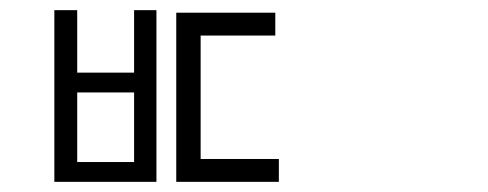

<svg xmlns="http://www.w3.org/2000/svg" viewBox="-20 -765 960 378"><path d="M244 -446V-583H132V-446ZM244 -622V-745H288V-407H87V-745H132V-622ZM375 -452H529V-407H327V-740H522V-695H375Z"/></svg>

Font: Noto Sans Korean Light
Style: Regular
Weight: 300
Designer: Ryoko NISHIZUKA  (kana & ideographs); Paul D. Hunt (Latin, Greek & Cyrillic); Wenlong ZHANG  (bopomofo); Sandoll Communi
Foundry: Adobe Systems Incorporated
Version: Version 1.000;PS 1;hotconv 1.0.78;makeotf.lib2.5.61930